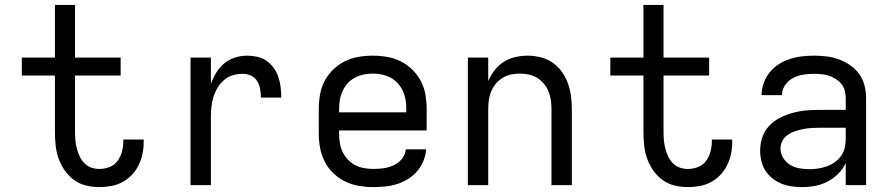

<svg xmlns="http://www.w3.org/2000/svg" viewBox="-20 -755 3640 783"><path d="M385 8Q358 8 331 1.5Q304 -5 282 -21Q260 -37 244 -60Q228 -83 219 -108.5Q210 -134 207 -161.5Q204 -189 204 -216V-447H69V-520H204V-735H286V-520H472V-447H286V-216Q286 -199 287.5 -182Q289 -165 293.5 -148.5Q298 -132 305 -117Q312 -102 324 -89.5Q336 -77 352 -71.5Q368 -66 385 -66Q407 -66 427 -74Q447 -82 459.5 -99Q472 -116 477.5 -137Q483 -158 483 -179Q483 -181 483 -182.5Q483 -184 483 -186H566Q566 -183 566 -180.5Q566 -178 566 -175Q566 -151 561 -127Q556 -103 545 -81Q534 -59 517.5 -41.5Q501 -24 479.5 -12.5Q458 -1 434 3.5Q410 8 385 8Z M757 0V-520H840V-412Q848 -436 861.5 -458Q875 -480 894 -496Q913 -512 937.5 -520Q962 -528 987 -528Q1008 -528 1029 -523.5Q1050 -519 1067 -507Q1084 -495 1096.5 -477.5Q1109 -460 1115.5 -440Q1122 -420 1124.5 -399Q1127 -378 1127 -357H1044Q1044 -374 1041 -391.5Q1038 -409 1029 -424Q1020 -439 1004 -446.5Q988 -454 970 -454Q949 -454 929 -448Q909 -442 893 -428Q877 -414 866.5 -396Q856 -378 850 -358Q844 -338 842 -317Q840 -296 840 -276V0Z M1502 8Q1473 8 1443.5 3Q1414 -2 1387.5 -15Q1361 -28 1339.5 -48.5Q1318 -69 1304.5 -95.5Q1291 -122 1285.5 -151Q1280 -180 1280 -210V-310Q1280 -339 1285 -368.5Q1290 -398 1303.5 -424Q1317 -450 1338.5 -471Q1360 -492 1386 -505Q1412 -518 1441.5 -523Q1471 -528 1500 -528Q1529 -528 1558.5 -523Q1588 -518 1614 -505Q1640 -492 1661.5 -471Q1683 -450 1696.5 -424Q1710 -398 1715 -368.5Q1720 -339 1720 -310V-223H1363V-210Q1363 -191 1366 -172Q1369 -153 1377 -136Q1385 -119 1398.5 -104.5Q1412 -90 1428.5 -81.5Q1445 -73 1464 -69.5Q1483 -66 1502 -66Q1524 -66 1545 -69Q1566 -72 1585.5 -81Q1605 -90 1619 -107Q1633 -124 1635 -146H1718Q1716 -121 1706.5 -98Q1697 -75 1681 -56.5Q1665 -38 1644 -25Q1623 -12 1599.5 -4.5Q1576 3 1551.5 5.5Q1527 8 1502 8ZM1363 -297H1637V-310Q1637 -329 1634 -347.5Q1631 -366 1623 -383.5Q1615 -401 1602.5 -415Q1590 -429 1573 -438Q1556 -447 1537.5 -451Q1519 -455 1500 -455Q1481 -455 1462.5 -451Q1444 -447 1427 -438Q1410 -429 1397.5 -415Q1385 -401 1377 -383.5Q1369 -366 1366 -347.5Q1363 -329 1363 -310Z M1888 0V-520H1971V-424Q1981 -448 1997 -468.5Q2013 -489 2034 -502.5Q2055 -516 2080.5 -522Q2106 -528 2132 -528Q2158 -528 2184.5 -521.5Q2211 -515 2233 -500Q2255 -485 2271 -462.5Q2287 -440 2296 -415Q2305 -390 2308.5 -363.5Q2312 -337 2312 -310V0H2229V-310Q2229 -328 2226.5 -346.5Q2224 -365 2217 -382Q2210 -399 2198 -413.5Q2186 -428 2170.5 -437.5Q2155 -447 2136.5 -451Q2118 -455 2100 -455Q2082 -455 2063.5 -451Q2045 -447 2029.5 -437.5Q2014 -428 2002 -413.5Q1990 -399 1983 -382Q1976 -365 1973.5 -346.5Q1971 -328 1971 -310V0Z M2785 8Q2758 8 2731 1.5Q2704 -5 2682 -21Q2660 -37 2644 -60Q2628 -83 2619 -108.5Q2610 -134 2607 -161.5Q2604 -189 2604 -216V-447H2469V-520H2604V-735H2686V-520H2872V-447H2686V-216Q2686 -199 2687.5 -182Q2689 -165 2693.5 -148.5Q2698 -132 2705 -117Q2712 -102 2724 -89.5Q2736 -77 2752 -71.5Q2768 -66 2785 -66Q2807 -66 2827 -74Q2847 -82 2859.5 -99Q2872 -116 2877.5 -137Q2883 -158 2883 -179Q2883 -181 2883 -182.5Q2883 -184 2883 -186H2966Q2966 -183 2966 -180.5Q2966 -178 2966 -175Q2966 -151 2961 -127Q2956 -103 2945 -81Q2934 -59 2917.5 -41.5Q2901 -24 2879.5 -12.5Q2858 -1 2834 3.5Q2810 8 2785 8Z M3251 8Q3230 8 3208.5 5Q3187 2 3167 -6Q3147 -14 3130 -27.5Q3113 -41 3101.5 -59Q3090 -77 3085 -98Q3080 -119 3080 -141Q3080 -169 3089 -195.5Q3098 -222 3117 -242Q3136 -262 3160.5 -274.5Q3185 -287 3212 -294.5Q3239 -302 3266.5 -304.5Q3294 -307 3321 -307H3429V-355Q3429 -371 3425 -386Q3421 -401 3411 -413Q3401 -425 3387.5 -433.5Q3374 -442 3359.5 -446.5Q3345 -451 3329.5 -452.5Q3314 -454 3299 -454Q3277 -454 3255 -450.5Q3233 -447 3213.5 -436.5Q3194 -426 3181.5 -407.5Q3169 -389 3169 -367Q3169 -367 3169 -367Q3169 -367 3169 -367H3086Q3086 -367 3086 -367Q3086 -367 3086 -367Q3086 -392 3094.5 -416Q3103 -440 3118.5 -459.5Q3134 -479 3155 -492.5Q3176 -506 3200 -514Q3224 -522 3249 -525Q3274 -528 3299 -528Q3325 -528 3350.5 -525Q3376 -522 3400.5 -513Q3425 -504 3447 -489Q3469 -474 3484 -453Q3499 -432 3505.5 -406.5Q3512 -381 3512 -355V0H3429V-90Q3418 -66 3398.5 -46.5Q3379 -27 3355 -14.5Q3331 -2 3304.5 3Q3278 8 3251 8ZM3282 -65Q3300 -65 3318 -68Q3336 -71 3353 -77Q3370 -83 3385 -94Q3400 -105 3410.5 -120Q3421 -135 3425 -153Q3429 -171 3429 -189V-234H3321Q3305 -234 3288 -233Q3271 -232 3255 -228.5Q3239 -225 3223 -220Q3207 -215 3193 -205.5Q3179 -196 3171 -181Q3163 -166 3163 -150Q3163 -129 3174 -111Q3185 -93 3202.5 -82.5Q3220 -72 3240.5 -68.5Q3261 -65 3282 -65Z"/></svg>

Font: Zed Sans Extended
Style: Regular
Weight: 400
Width: 7
Designer: Belleve Invis
Foundry: Belleve Invis
Version: Version 1.0.0; ttfautohint (v1.8.4)